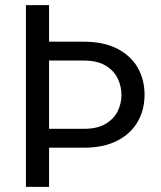

<svg xmlns="http://www.w3.org/2000/svg" viewBox="-20 -731 631 751"><path d="M81.5 -710.9H171.9V-567.9H307.6Q384.8 -567.9 437.7 -541Q490.7 -514.2 518.1 -467.3Q545.4 -420.4 545.4 -360.4Q545.4 -300.8 518.1 -253.9Q490.7 -207 437.7 -180.2Q384.8 -153.3 307.6 -153.3H171.9V0H81.5ZM307.6 -494.1H171.9V-227.1H307.6Q360.4 -227.1 392.8 -246.3Q425.3 -265.6 440.2 -295.9Q455.1 -326.2 455.1 -359.4Q455.1 -393.6 440.2 -424.3Q425.3 -455.1 392.8 -474.6Q360.4 -494.1 307.6 -494.1Z"/></svg>

Font: Vazirmatn UI
Style: Regular
Weight: 400
Designer: Saber Rastikerdar
Foundry: Saber Rastikerdar
Version: Version 33.003